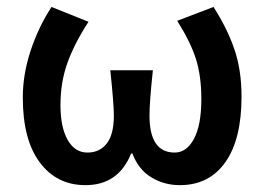

<svg xmlns="http://www.w3.org/2000/svg" viewBox="-20 -523 764 555"><path d="M227.1 12.2Q144 12.2 95 -53.5Q45.9 -119.1 45.9 -241.2Q45.9 -308.1 68.6 -376.7Q91.3 -445.3 128.9 -502.9L235.8 -460Q194.3 -396 174.6 -340.3Q154.8 -284.7 154.8 -219.2Q154.8 -155.3 175.5 -118.7Q196.3 -82 232.9 -82Q268.1 -82 288.6 -108.2Q309.1 -134.3 309.1 -189Q309.1 -223.1 298.8 -319.8H421.9Q412.1 -228 412.1 -189Q412.1 -82 484.9 -82Q519.5 -82 540.8 -121.8Q562 -161.6 562 -236.8Q562 -302.7 546.6 -351.8Q531.2 -400.9 492.2 -462.9L597.2 -502.9Q637.2 -440.4 657.7 -380.1Q678.2 -319.8 678.2 -244.1Q678.2 -120.1 631.3 -54Q584.5 12.2 500 12.2Q454.6 12.2 417.5 -10.3Q380.4 -32.7 362.8 -79.1H358.9Q322.3 12.2 227.1 12.2Z"/></svg>

Font: Toshiba Sans Medium
Style: Regular
Weight: 500
Designer: Paul D. Hunt
Foundry: Toshiba Corporation
Version: Version 2.020;PS 2.0;hotconv 1.0.86;makeotf.lib2.5.63406